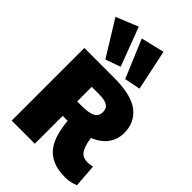

<svg xmlns="http://www.w3.org/2000/svg" viewBox="-305 -1159 1286 1286"><g transform="rotate(45 338.0 -515.5)"><path d="M576 16Q504 16 457 -5.5Q410 -27 382 -65Q354 -103 340 -154Q326 -205 321 -264H274V0H55V-688H338Q502 -688 574.5 -630.5Q647 -573 647 -475Q647 -416 615 -369.5Q583 -323 512 -292Q516 -270 519 -256Q522 -242 528 -225Q541 -189 560.5 -175Q580 -161 614 -161Q636 -161 658 -167L670 -3Q650 5 627.5 10.5Q605 16 576 16ZM274 -401H312Q386 -401 416.5 -417.5Q447 -434 447 -474Q447 -508 422 -523.5Q397 -539 343 -539H274ZM209 -733 55 -983 212 -1047 316 -771ZM396 -734 282 -1005 448 -1045 509 -757Z"/></g></svg>

Font: Paytone One
Style: Regular
Weight: 400
Designer: Vernon Adams
Foundry: Vernon Adams
Version: Version 1.002; ttfautohint (v1.8.4.7-5d5b);gftools[0.9.23]